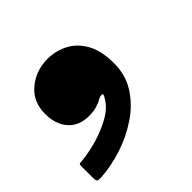

<svg xmlns="http://www.w3.org/2000/svg" viewBox="-144 -274 525 525"><g transform="rotate(-45 119.0 -11.5)"><path d="M-14.5 -76Q-14.5 -35 7 -10.8Q28.5 13.5 67 13.5Q83.5 13.5 96 10Q108.5 6.5 118.5 0.5Q128 -4.5 133.5 -3.2Q139 -2 130.5 10Q118.5 32 90.8 48Q63 64 29.5 73.8Q-4 83.5 -31 86Q-38.5 86.5 -42 87Q-45.5 87.5 -45.5 96V140.5Q-45.5 152 -42.2 154Q-39 156 -28 155.5Q12.5 153 55.5 139Q98.5 125 135.2 100.2Q172 75.5 194.5 40.2Q217 5 217 -39.5Q217 -89.5 199.5 -119.8Q182 -150 154.5 -163.8Q127 -177.5 96.5 -177.5Q51.5 -177.5 18.5 -150Q-14.5 -122.5 -14.5 -76Z"/></g></svg>

Font: Besley ExtraBold
Style: Italic
Weight: 800
Italic angle: -13°
Designer: Owen Earl
Foundry: indestructible type*
Version: Version 2.001